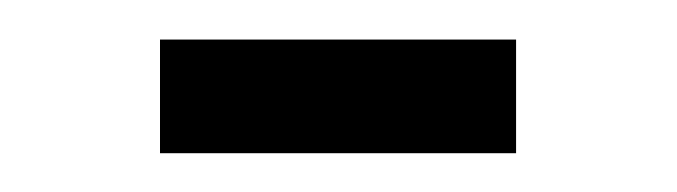

<svg xmlns="http://www.w3.org/2000/svg" viewBox="-20 -79 349 99"><path d="M62.5 0V-58.6H246.1V0Z"/></svg>

Font: Vazir Thin FD-UI
Style: Thin-FD-UI
Weight: 100
Designer: Saber Rastikerdar
Foundry: Saber Rastikerdar
Version: Version 30.1.0